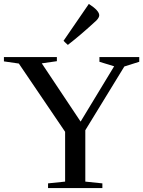

<svg xmlns="http://www.w3.org/2000/svg" viewBox="-52 -959 730 979"><path d="M658 -668V-644L582 -620L383 -295V-33L470 -24V0H193V-24L280 -33V-287L44 -635L-32 -646V-668H238V-647L161 -636L359 -339L530 -621L455 -644V-668ZM401 -939Q454 -905 454 -881Q454 -870 440 -855Q361 -782 294 -730Q276 -746 272 -751Q389 -922 401 -939Z"/></svg>

Font: Rufina
Style: Regular
Weight: 400
Designer: Martin Sommaruga
Foundry: Martin Sommaruga
Version: Version 1.001